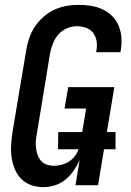

<svg xmlns="http://www.w3.org/2000/svg" viewBox="-20 -763 540 791"><path d="M159 8Q132 8 108 -0.5Q84 -9 67 -26.5Q50 -44 40.5 -67.5Q31 -91 27.5 -116.5Q24 -142 26 -168.5Q28 -195 32 -222L88 -556Q92 -581 100.5 -606Q109 -631 123.5 -653Q138 -675 159 -693.5Q180 -712 204 -723Q228 -734 253.5 -738.5Q279 -743 304 -743Q330 -743 355 -739Q380 -735 402.5 -724.5Q425 -714 442 -697Q459 -680 468.5 -657.5Q478 -635 480 -609.5Q482 -584 478 -558L476 -548H376L377 -554Q381 -574 378 -593Q375 -612 364 -627Q353 -642 334.5 -648.5Q316 -655 297 -655Q276 -655 255 -646Q234 -637 220 -620.5Q206 -604 198 -583.5Q190 -563 186 -542L131 -207Q128 -192 127.5 -177.5Q127 -163 129 -149Q131 -135 136 -122Q141 -109 150.5 -99Q160 -89 173.5 -84.5Q187 -80 202 -80Q221 -80 241 -86.5Q261 -93 276.5 -107Q292 -121 300.5 -140Q309 -159 312 -179L335 -316H246L261 -404H451L384 0H291L308 -103Q298 -81 283.5 -60Q269 -39 249.5 -23Q230 -7 206 0.5Q182 8 159 8ZM456 -148H219L220 -219H456Z"/></svg>

Font: Iosevka Semibold Oblique
Style: Regular
Weight: 600
Italic angle: -9°
Monospace: yes
Designer: Belleve Invis
Foundry: Belleve Invis
Version: Version 32.5.0; ttfautohint (v1.8.4)